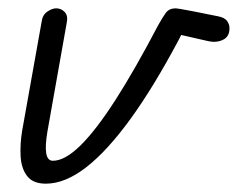

<svg xmlns="http://www.w3.org/2000/svg" viewBox="-20 -436 571 461"><path d="M90 5Q59 5 45 -13.5Q31 -32 29.5 -61Q28 -90 33 -121L80 -384Q82 -400 93.5 -408Q105 -416 115 -416Q127 -416 135.5 -407Q144 -398 140 -380L94 -121Q88 -86 91 -68Q94 -50 107 -50Q136 -50 173.5 -87Q211 -124 257.5 -196.5Q304 -269 359 -374Q370 -394 378 -405Q386 -416 402 -416Q404 -416 413 -414.5Q422 -413 443 -409Q464 -405 503 -397Q519 -394 525 -386Q531 -378 531 -368Q531 -348 515.5 -340.5Q500 -333 481 -337L415 -352L410 -342Q349 -227 293 -150Q237 -73 186.5 -34Q136 5 90 5Z"/></svg>

Font: Edu VIC WA NT Beginner
Style: Regular
Weight: 400
Designer: Tina and Corey Anderson
Foundry: Google for Education
Version: Version 1.003